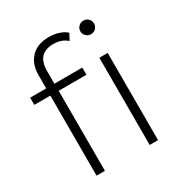

<svg xmlns="http://www.w3.org/2000/svg" viewBox="-174 -871 938 995"><g transform="rotate(-30 294.5 -373.0)"><path d="M116 0V-479H20V-522H116V-602Q116 -667 153.5 -706.5Q191 -746 261 -746Q290 -746 318 -737.5Q346 -729 364 -712L344 -674Q312 -703 263 -703Q165 -703 165 -598V-522H332V-479H166V0ZM434 0V-522H484V0ZM458 -649Q441 -649 429 -661Q417 -673 417 -689Q417 -706 429 -718Q441 -730 458 -730Q475 -730 487 -718.5Q499 -707 499 -690Q499 -673 487.5 -661Q476 -649 458 -649Z"/></g></svg>

Font: Montserrat Light
Style: Regular
Weight: 300
Designer: Julieta Ulanovsky
Foundry: Julieta Ulanovsky
Version: Version 9.000; ttfautohint (v1.8.4.7-5d5b)